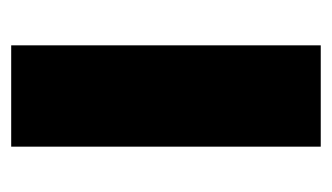

<svg xmlns="http://www.w3.org/2000/svg" viewBox="-145 -448 593 343"><g transform="rotate(90 151.5 -276.5)"><path d="M242 0H61V-553H242Z"/></g></svg>

Font: Noto Sans Tamil SemiCondensed Black
Style: Regular
Weight: 900
Width: 4
Designer: Jelle Bosma - Monotype Design Team
Foundry: Monotype Imaging Inc.
Version: Version 2.004; ttfautohint (v1.8.4.7-5d5b)